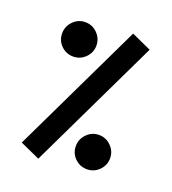

<svg xmlns="http://www.w3.org/2000/svg" viewBox="-124 -754 766 857"><g transform="rotate(20 258.5 -325.5)"><path d="M362.3 -659.7 456.1 -617.2 155.3 9.8 61.5 -32.7ZM64 -552.7Q64 -586.4 87.9 -610.6Q111.8 -634.8 145 -634.8Q178.7 -634.8 202.6 -610.6Q226.6 -586.4 226.6 -552.7Q226.6 -519.5 202.6 -495.6Q178.7 -471.7 145 -471.7Q111.8 -471.7 87.9 -495.1Q64 -518.6 64 -552.7ZM293.5 -101.1Q293.5 -134.3 317.4 -158.4Q341.3 -182.6 375 -182.6Q408.2 -182.6 432.1 -158.4Q456.1 -134.3 456.1 -101.1Q456.1 -67.9 432.1 -43.9Q408.2 -20 375 -20Q341.3 -20 317.4 -43.5Q293.5 -66.9 293.5 -101.1Z"/></g></svg>

Font: Vazirmatn UI FD SemiBold
Style: Regular
Weight: 600
Designer: Saber Rastikerdar
Foundry: Saber Rastikerdar
Version: Version 33.003